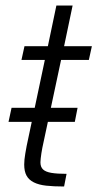

<svg xmlns="http://www.w3.org/2000/svg" viewBox="-20 -678 354 698"><path d="M11 -235 22 -286H262L252 -235ZM213 0Q175 0 148 -3Q121 -6 103 -15Q85 -24 76.5 -39.5Q68 -55 68 -80Q68 -89 69 -98.5Q70 -108 72 -120Q74 -132 77 -148L143 -460H58L69 -510H154L185 -658H244L213 -510H314L303 -460H202L134 -141Q132 -131 130.5 -121Q129 -111 128 -102Q127 -93 127 -88Q127 -71 136.5 -62Q146 -53 167 -49.5Q188 -46 222 -46Z"/></svg>

Font: Saira SemiCondensed Light
Style: Italic
Weight: 300
Width: 4
Italic angle: -12°
Designer: Hector Gatti with collaboration of the Omnibus-Type team
Foundry: Omnibus-Type
Version: Version 1.101